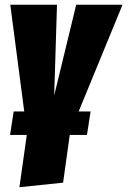

<svg xmlns="http://www.w3.org/2000/svg" viewBox="-20 -554 531 801"><path d="M491.2 -534.2 308.1 -88.9H357.9L342.8 8.8H271L243.2 208L61 227.1L91.8 8.8H22L37.1 -88.9H81.1L22.9 -534.2H217.8L206.1 -155.8L297.9 -534.2Z"/></svg>

Font: Fira Sans Compressed Heavy
Style: Italic
Weight: 900
Width: 3
Italic angle: -8°
Designer: Carrois Corporate & Edenspiekermann AG
Foundry: Carrois Corporate GbR & Edenspiekermann AG
Version: Version 4.203;PS 004.203;hotconv 1.0.88;makeotf.lib2.5.64775